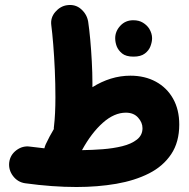

<svg xmlns="http://www.w3.org/2000/svg" viewBox="-20 -686 759 773"><path d="M17.1 -32.2Q21 -62.5 46.1 -81.3Q71.3 -100.1 101.1 -95.7Q130.9 -91.8 158.7 -88.9Q160.6 -97.2 164.1 -105Q179.2 -137.2 196.8 -166.5Q196.3 -171.4 197.3 -177.2Q203.1 -225.6 203.1 -294.9Q203.1 -348.1 200.7 -403.8Q198.2 -459.5 194.3 -507.3Q190.4 -555.2 186.5 -584.5Q182.6 -614.7 202.6 -637.9Q222.7 -661.1 249.5 -665Q283.2 -669.9 306.6 -649.2Q330.1 -628.4 335 -598.6Q339.4 -569.3 343.3 -526.9Q347.2 -484.4 349.6 -438.5Q352.1 -392.6 352.1 -352.5Q352.1 -343.3 352.1 -335Q387.7 -357.4 426.3 -369.4Q464.8 -381.3 504.9 -381.3Q563 -381.3 607.4 -357.2Q651.9 -333 676.8 -288.8Q701.7 -244.6 701.7 -184.6Q701.7 -113.8 669.2 -65.2Q636.7 -16.6 579.8 12.2Q522.9 41 448 54Q373 66.9 288.1 66.9Q191.4 66.9 81.1 51.8Q51.3 47.4 32.5 22.7Q13.7 -2 17.1 -32.2ZM486.8 -232.4Q439.9 -232.4 394 -191.7Q348.1 -150.9 310.1 -81.5Q350.6 -82 393.1 -85.2Q435.5 -88.4 472.2 -97.4Q508.8 -106.4 531.2 -124Q553.7 -141.6 553.7 -169.9Q553.7 -192.9 535.9 -212.6Q518.1 -232.4 486.8 -232.4ZM443.8 -532.2Q443.8 -560.1 464.4 -582.3Q484.9 -604.5 516.6 -604.5Q539.6 -604.5 555.4 -594.7Q571.3 -585 580.6 -570.8Q592.3 -551.3 592.3 -532.2Q592.3 -517.6 585.9 -500.2Q579.6 -482.9 563.2 -470.5Q546.9 -458 517.6 -458Q487.3 -458 471.7 -470.7Q456.1 -483.4 449.7 -500Q443.8 -516.1 443.8 -532.2Z"/></svg>

Font: Mikhak-FD ExtraBold
Style: Regular
Weight: 800
Designer: Amin Abedi
Version: Version 3.2